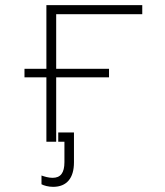

<svg xmlns="http://www.w3.org/2000/svg" viewBox="-20 -550 640 745"><path d="M160 0H198V-250H403V-283H198V-495H532V-530H160V-283H75V-250H160ZM186 175C239 175 267 141 267 80V-36H206V0H230V79C230 121 215 140 184 140C168 140 152 135 141 131V165C150 170 168 175 186 175Z"/></svg>

Font: Noto Sans Mono ExtraLight
Style: Regular
Weight: 200
Designer: Monotype Design Team
Foundry: Monotype Imaging Inc.
Version: Version 2.014